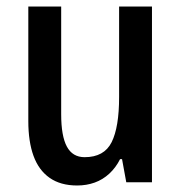

<svg xmlns="http://www.w3.org/2000/svg" viewBox="-20 -560 556 590"><path d="M447 -540V0H368L355 -71H349Q336 -45 316 -26.5Q296 -8 271 1Q246 10 217 10Q166 10 132.5 -13.5Q99 -37 83 -81Q67 -125 67 -188V-540H168V-209Q168 -142 185.5 -109.5Q203 -77 240 -77Q300 -77 323 -123Q346 -169 346 -262V-540Z"/></svg>

Font: Noto Sans Bengali Condensed Medium
Style: Regular
Weight: 500
Width: 3
Designer: Jelle Bosma - Monotype Design Team
Foundry: Monotype Imaging Inc.
Version: Version 2.003